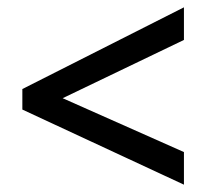

<svg xmlns="http://www.w3.org/2000/svg" viewBox="-20 -622 564 524"><path d="M482 -118 41 -323V-379L482 -602V-513L151 -354L482 -207Z"/></svg>

Font: Noto Sans Sinhala UI SemiCondensed Medium
Style: Regular
Weight: 500
Width: 4
Designer: Jelle Bosma - Monotype Design Team
Foundry: Monotype Imaging Inc.
Version: Version 2.006; ttfautohint (v1.8.4.7-5d5b)